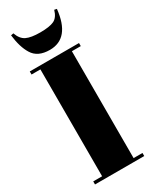

<svg xmlns="http://www.w3.org/2000/svg" viewBox="-234 -975 823 1030"><g transform="rotate(-30 177.5 -460.5)"><path d="M25 -700H330V-681H275V-19H330V0H25V-19H80V-681H25ZM35 -918 51 -921Q65 -881 93.5 -867Q122 -853 179.5 -853Q237 -853 264.5 -866Q292 -879 304 -921L319 -918Q301 -746 177 -746Q102 -746 72 -796Q44 -841 35 -918Z"/></g></svg>

Font: SVN-Abril Fatface
Style: Regular
Weight: 400
Designer: Veronika Burian, Jos? Scaglione
Foundry: TypeTogether
Version: Version 1.001